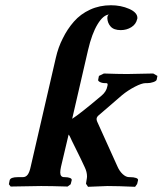

<svg xmlns="http://www.w3.org/2000/svg" viewBox="-20 -717 626 739"><path d="M194.8 -494.1Q204.1 -535.2 221.7 -569.3Q238.8 -604.5 264.4 -633.8Q290 -663.1 326.7 -679.9Q363.3 -696.8 407.2 -696.8Q445.3 -696.8 477.1 -682.9Q508.8 -668.9 508.8 -647.9Q508.8 -645 507.8 -643.1Q503.4 -623.5 485.4 -612.3Q467.3 -601.1 444.8 -601.1Q418.5 -601.1 406.2 -614.5Q394 -627.9 393.1 -647Q393.1 -659.2 399.9 -661.1Q377.4 -659.7 355.5 -623.5Q333.5 -587.4 318.8 -523.9L257.8 -259.8Q286.6 -277.8 371.1 -349.1Q389.6 -364.7 393.1 -384.8Q397 -397 389.2 -397H384.8Q372.6 -397 364.5 -401.4Q356.4 -405.8 357.9 -410.2L360.8 -424.8L379.9 -434.1Q435.1 -432.1 469.2 -432.1L569.8 -434.1L585.9 -424.8L583 -410.2Q581.5 -404.8 569.8 -400.9Q558.1 -397 546.9 -397H540Q525.9 -397 499 -383.1Q472.2 -369.1 450.2 -351.1Q370.6 -281.7 355 -269H356Q348.6 -261.7 354 -249L431.2 -78.1Q439.5 -58.6 452.1 -46.9Q464.8 -35.2 477.1 -35.2H480Q494.6 -35.2 503.7 -32Q512.7 -28.8 511.2 -22.9L507.8 -8.8L500 2Q433.1 -1 394 -1L318.8 2L311 -9.8L313 -22.9Q314.9 -32.7 314.9 -38.1Q314.9 -55.2 306.2 -73.2L291 -105.5L272.5 -143.1L256.8 -174.8Q255.4 -177.7 252.7 -183.8Q250 -189.9 248 -193.6Q246.1 -197.3 244.1 -199.2L214.8 -75.2Q211.9 -62 211.9 -53.2Q211.9 -35.2 227.1 -35.2H229Q241.7 -35.2 249.5 -32Q257.3 -28.8 255.9 -22.9L252 -7.8L240.2 1Q176.3 -1 138.2 -1L21 1L14.2 -7.8L17.1 -22.9Q20 -35.2 48.8 -35.2H67.9Q79.6 -35.2 86.7 -44.9Q93.8 -54.7 98.1 -75.2Z"/></svg>

Font: Linux Libertine G
Style: Semibold Italic
Weight: 600
Italic angle: -11.5°
Designer: Philipp H. Poll
Foundry: Philipp H. Poll
Version: Version 5.1.1